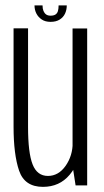

<svg xmlns="http://www.w3.org/2000/svg" viewBox="-20 -704 395 729"><path d="M267 0H311V-596H255.5V-74.5ZM86.5 -596.5H31.5V-223Q31.5 -117.5 52.5 -56Q73.5 5.5 143 5.5Q206 5.5 244.5 -40.5Q283 -86.5 283 -143L256 -163Q256 -112.5 229 -74.2Q202 -36 162 -36Q121 -36 103.8 -79.8Q86.5 -123.5 86.5 -222ZM172 -621Q193 -621 206.8 -629.8Q220.5 -638.5 227 -652.5Q233.5 -666.5 233.5 -683.5H202.5Q202.5 -671 200 -662.2Q197.5 -653.5 190.8 -649Q184 -644.5 172 -644.5Q161.5 -644.5 155 -649.2Q148.5 -654 145 -662.5Q141.5 -671 141.5 -683.5H111Q111 -666.5 118.2 -652.5Q125.5 -638.5 138.8 -629.8Q152 -621 172 -621Z"/></svg>

Font: Anybody Condensed Light
Style: Regular
Weight: 300
Width: 3
Designer: Tyler Finck
Foundry: Etcetera Type Company
Version: Version 1.113;gftools[0.9.25]